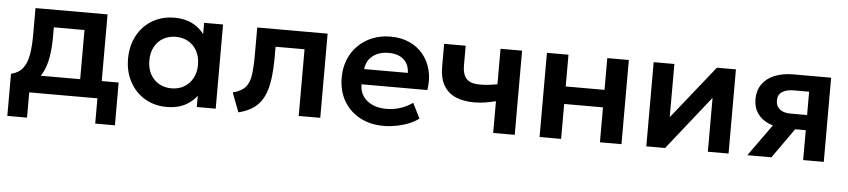

<svg xmlns="http://www.w3.org/2000/svg" viewBox="-41 -750 5015 1136"><g transform="rotate(5 2466.0 -182.5)"><path d="M432.5 0V-396H250.5V-340.5Q250.5 -276.5 241.8 -222Q233 -167.5 211 -125Q189 -82.5 150 -53.8Q111 -25 50.5 -12.5L22 -100Q68.5 -111 92.2 -142.8Q116 -174.5 124.2 -224.5Q132.5 -274.5 132.5 -340.5V-500H560.5V0ZM22 150V-100L96 -93.5L116 -104H661V150H544V0H139V150Z M956 15Q882.5 15 825.8 -19Q769 -53 736.5 -113Q704 -173 704 -250Q704 -308 722.5 -356.5Q741 -405 774.8 -440.5Q808.5 -476 854.8 -495.5Q901 -515 956 -515Q1028.5 -515 1078 -484Q1127.5 -453 1152 -403.5L1134 -376V-500H1246.5V0H1134V-124L1152 -96.5Q1127.5 -47 1078 -16Q1028.5 15 956 15ZM975 -97Q1016.5 -97 1049 -115.8Q1081.5 -134.5 1100.5 -168.8Q1119.5 -203 1119.5 -250Q1119.5 -297 1100.5 -331.5Q1081.5 -366 1049 -384.5Q1016.5 -403 975 -403Q933.5 -403 900.8 -384.5Q868 -366 849.2 -331.5Q830.5 -297 830.5 -250Q830.5 -203 849.2 -168.8Q868 -134.5 900.8 -115.8Q933.5 -97 975 -97Z M1382 10 1338.5 -104.5Q1389.5 -117.5 1413 -144.5Q1436.5 -171.5 1443 -219Q1449.5 -266.5 1449.5 -340.5V-500H1867.5V0H1739.5V-396H1567.5V-340.5Q1567.5 -262 1559.5 -202.5Q1551.5 -143 1531.2 -100.5Q1511 -58 1474.8 -31Q1438.5 -4 1382 10Z M2246 15Q2164.5 15 2103 -18.2Q2041.5 -51.5 2007.2 -111Q1973 -170.5 1973 -249.5Q1973 -307.5 1992.8 -356Q2012.5 -404.5 2048.8 -440.2Q2085 -476 2133.8 -495.5Q2182.5 -515 2240.5 -515Q2303.5 -515 2353 -492.8Q2402.5 -470.5 2435.2 -430.2Q2468 -390 2481.2 -336.2Q2494.5 -282.5 2484.5 -219H2093.5Q2093 -179.5 2112.2 -150Q2131.5 -120.5 2167.2 -103.8Q2203 -87 2251.5 -87Q2294.5 -87 2334 -99.5Q2373.5 -112 2407.5 -136.5L2452.5 -47Q2429 -28 2394 -14Q2359 0 2320.2 7.5Q2281.5 15 2246 15ZM2101 -310H2360.5Q2359 -360.5 2327 -389.2Q2295 -418 2237.5 -418Q2180.5 -418 2143.5 -389.2Q2106.5 -360.5 2101 -310Z M2894.5 0V-188.5Q2860 -180 2829.5 -175.2Q2799 -170.5 2766.5 -170.5Q2700.5 -170.5 2654.2 -191.2Q2608 -212 2583.8 -254.8Q2559.5 -297.5 2559.5 -363V-500H2687.5V-380.5Q2687.5 -330.5 2710.8 -304.5Q2734 -278.5 2790.5 -278.5Q2823.5 -278.5 2847.8 -281.8Q2872 -285 2894.5 -289V-500H3022.5V0Z M3170 0V-500H3298V-311.5H3528.5V-500H3656.5V0H3528.5V-207.5H3298V0Z M3804 0V-500H3927V-184L4179.5 -500H4292.5V0H4169.5V-320L3915.5 0Z M4404 0 4589.5 -259 4620 -178.5Q4559 -178.5 4515 -197.2Q4471 -216 4447 -251Q4423 -286 4423 -334Q4423 -386 4448.8 -423.2Q4474.5 -460.5 4522 -480.2Q4569.5 -500 4633.5 -500H4858V0H4735.5V-406H4647Q4599.5 -406 4574.8 -388.8Q4550 -371.5 4550 -337.5Q4550 -304.5 4572.8 -286Q4595.5 -267.5 4638.5 -267.5H4750V-177.5H4672.5L4547 0Z"/></g></svg>

Font: Geologica Medium
Style: Regular
Weight: 500
Designer: Sindre Bremnes, Frode Helland
Foundry: Monokrom Skriftforlag AS
Version: Version 1.010;gftools[0.9.28]